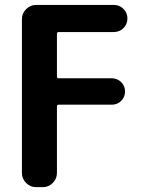

<svg xmlns="http://www.w3.org/2000/svg" viewBox="-20 -566 592 782"><path d="M69.3 -488.3Q69.3 -511.7 86.4 -528.8Q103.5 -545.9 127 -545.9H443.4Q466.8 -545.9 482.9 -529.8Q499 -513.7 499 -490.7Q499 -467.8 482.9 -451.7Q466.8 -435.5 443.4 -435.5H218.8Q211.9 -435.5 211.9 -427.7V-253.9Q211.9 -247.1 218.8 -247.1H435.5Q458 -247.1 473.6 -231.4Q489.3 -215.8 489.3 -193.4Q489.3 -170.9 473.6 -155.3Q458 -139.6 435.5 -139.6H218.8Q211.9 -139.6 211.9 -132.8V138.7Q211.9 162.1 194.8 179.2Q177.7 196.3 154.3 196.3H127Q103.5 196.3 86.4 179.2Q69.3 162.1 69.3 138.7Z"/></svg>

Font: Gen Jyuu Gothic Bold
Style: Bold
Weight: 700
Designer: [Source Han Sans]
Ryoko NISHIZUKA  (kana & ideographs); Paul D. Hunt (Latin, Greek & Cyrillic); Wenlong ZHANG  (bopomofo
Version: Version 1.002.20150607